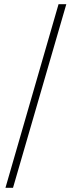

<svg xmlns="http://www.w3.org/2000/svg" viewBox="-20 -819 342 915"><path d="M296 -799 42 76H6L259 -799Z"/></svg>

Font: Bitter Light
Style: Regular
Weight: 300
Designer: Sol Matas, and Bitter project Authors
Foundry: Sol Matas
Version: Version 2.001